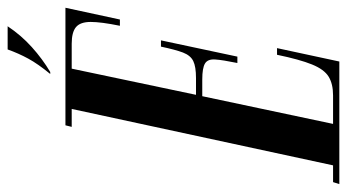

<svg xmlns="http://www.w3.org/2000/svg" viewBox="-281 -668 886 490"><g transform="rotate(-90 162.0 -423.0)"><path d="M-62.8 0 -57.8 -16H-15L129 -683H83.2L87.2 -699H387.2L357.2 -560H341.2Q351 -608 351 -634.5Q351 -661 337.9 -672Q324.8 -683 295.5 -683H231.8L165 -365.8H207.8Q237 -365.8 251.2 -372.8Q265.5 -379.8 272.9 -399Q280.2 -418.2 288 -455.2H304L262.5 -260.2H246.2Q254 -298 255.2 -316.9Q256.5 -335.8 245 -342.8Q233.5 -349.8 204.2 -349.8H161.5L90.8 -16H163.5Q192.8 -16 211.2 -27.2Q229.8 -38.5 242.5 -69.8Q255.2 -101 267.2 -159H284.2L250 0ZM223.2 -737.8H218.2Q244 -769.2 257.4 -793.9Q270.8 -818.5 280.8 -846.5H340Q317.2 -812.2 286.9 -784.9Q256.5 -757.5 223.2 -737.8Z"/></g></svg>

Font: Emberly Black
Style: Italic
Weight: 900
Italic angle: -12°
Designer: Rajesh Rajput
Foundry: Rajesh Rajput
Version: Version 1.000